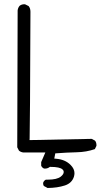

<svg xmlns="http://www.w3.org/2000/svg" viewBox="-20 -786 540 924"><path d="M338.4 47.4Q338.4 26.4 319.8 7.8Q293.5 -18.6 250.5 -22L241.2 -22.9L246.1 -47.9Q301.3 -52.2 348.6 -53.2Q396 -54.2 436.5 -68.4L443.8 -83.5Q444.3 -85.4 444.3 -86.7Q444.3 -87.9 444.1 -89.6Q443.8 -91.3 443.6 -93.8Q443.4 -96.2 442.9 -98.1Q442.4 -100.1 441.4 -102.1Q439.9 -106.4 437 -109.4L420.9 -117.7L122.1 -111.8L122.6 -120.6Q124.5 -165 126.5 -724.6V-725.1Q126.5 -727.5 126.5 -730Q126.5 -746.1 117.7 -756.8L101.1 -765.1Q99.1 -765.6 97.7 -765.6Q83.5 -765.6 74.2 -757.8Q66.4 -748.5 64.9 -735.8L63 -77.1L71.3 -61Q80.1 -53.7 92.3 -52.2H198.2L178.2 -5.9V11.7Q182.6 21 191.4 24.9Q193.8 25.4 195.8 25.4Q208.5 25.4 217.8 18.6L220.2 17.1H222.7Q268.6 17.1 281.2 29.8Q286.6 34.7 286.6 42Q286.6 52.7 272.5 64Q253.9 78.6 210.4 78.6Q205.6 78.6 200.7 78.6Q191.9 83 188 92.3Q187.5 94.2 187.5 96.7Q187.5 103.5 190.9 108.9L209 118.7Q256.3 118.2 292.5 106.4Q326.2 95.2 335.9 64Q338.4 55.2 338.4 47.4Z"/></svg>

Font: NaikaiFont
Style: Light
Weight: 300
Version: Version 1.89